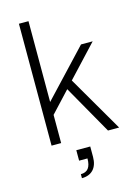

<svg xmlns="http://www.w3.org/2000/svg" viewBox="-135 -773 769 1065"><g transform="rotate(-15 249.5 -241.0)"><path d="M83 0H138V-162L248 -280L407 0H471L285 -320L453 -500H386L138 -236V-700H83ZM199 195V218C256 218 289 182 289 120V60H209V120H257C257 171 238 195 199 195Z"/></g></svg>

Font: Uncut Sans Light
Style: Regular
Weight: 300
Designer: Kasper Nordkvist
Foundry: UNCUT.wtf
Version: Version 1.304;Glyphs 3.2 (3246)